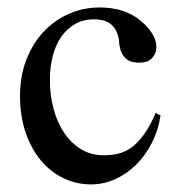

<svg xmlns="http://www.w3.org/2000/svg" viewBox="-20 -480 484 515"><path d="M410.6 -169.9Q404.3 -129.4 386.7 -95.5Q369.1 -61.5 344 -37.1Q318.8 -12.7 288.1 1Q257.3 14.6 224.1 14.6Q184.6 14.6 149.9 -2.2Q115.2 -19 89.4 -50Q63.5 -81.1 48.6 -125Q33.7 -168.9 33.7 -223.1Q33.7 -276.4 50.8 -320.1Q67.9 -363.8 96.9 -394.8Q126 -425.8 164.8 -442.9Q203.6 -460 247.1 -460Q314 -460 356 -425.3Q377 -408.2 388.2 -390.1Q399.4 -372.1 399.4 -353.5Q399.4 -336.4 387.9 -324.2Q376.5 -312 353.5 -312Q346.2 -312 337.4 -313.5Q328.6 -314.9 320.6 -320.6Q312.5 -326.2 306.6 -337.6Q300.8 -349.1 299.3 -369.1Q296.9 -395.5 281 -411.9Q265.1 -428.2 231.4 -428.2Q203.6 -428.2 181.6 -415.8Q159.7 -403.3 144.5 -381.6Q129.4 -359.9 121.6 -330.1Q113.8 -300.3 113.8 -265.6Q113.8 -226.1 123.3 -189.5Q132.8 -152.8 151.4 -124.8Q169.9 -96.7 196.8 -80.1Q223.6 -63.5 258.8 -63.5Q279.3 -63.5 298.1 -68.1Q316.9 -72.8 334 -85.4Q351.1 -98.1 366.9 -120.4Q382.8 -142.6 397.5 -177.2Z"/></svg>

Font: GodaGr
Style: Regular
Weight: 400
Version: 1.0.0